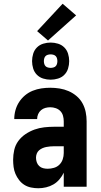

<svg xmlns="http://www.w3.org/2000/svg" viewBox="-20 -996 540 1024"><path d="M184 8Q165 8 145.5 4Q126 0 110 -10Q94 -20 82 -35.5Q70 -51 62.5 -68.5Q55 -86 52.5 -105.5Q50 -125 50 -144Q50 -170 56 -196.5Q62 -223 78 -244.5Q94 -266 116.5 -281Q139 -296 164 -305Q189 -314 216 -317Q243 -320 269 -320H320V-349Q320 -364 316 -378.5Q312 -393 302 -403.5Q292 -414 277.5 -419Q263 -424 248 -424Q235 -424 222 -420.5Q209 -417 199 -408.5Q189 -400 183.5 -387.5Q178 -375 178 -361H56Q56 -385 62.5 -408.5Q69 -432 82 -452Q95 -472 113.5 -487.5Q132 -503 154.5 -512Q177 -521 200.5 -524.5Q224 -528 248 -528Q273 -528 298 -524Q323 -520 346 -510Q369 -500 388.5 -483.5Q408 -467 420 -445Q432 -423 437 -398.5Q442 -374 442 -349V0H320V-75Q311 -56 297 -39.5Q283 -23 265 -12.5Q247 -2 226 3Q205 8 184 8ZM234 -96Q251 -96 268 -101Q285 -106 297 -118Q309 -130 314.5 -146.5Q320 -163 320 -180V-216H269Q258 -216 247.5 -215Q237 -214 226.5 -212Q216 -210 206 -205.5Q196 -201 188 -194Q180 -187 176 -176.5Q172 -166 172 -155Q172 -143 176 -131Q180 -119 189 -110.5Q198 -102 210 -99Q222 -96 234 -96ZM250 -571Q230 -571 210.5 -577Q191 -583 177 -597Q163 -611 157 -630.5Q151 -650 151 -670Q151 -690 157 -709.5Q163 -729 177 -743Q191 -757 210.5 -763Q230 -769 250 -769Q270 -769 289.5 -763Q309 -757 323 -743Q337 -729 343 -709.5Q349 -690 349 -670Q349 -650 343 -630.5Q337 -611 323 -597Q309 -583 289.5 -577Q270 -571 250 -571ZM250 -634Q257 -634 264.5 -636Q272 -638 277 -643Q282 -648 284 -655.5Q286 -663 286 -670Q286 -677 284 -684.5Q282 -692 277 -697Q272 -702 264.5 -704Q257 -706 250 -706Q243 -706 235.5 -704Q228 -702 223 -697Q218 -692 216 -684.5Q214 -677 214 -670Q214 -663 216 -655.5Q218 -648 223 -643Q228 -638 235.5 -636Q243 -634 250 -634ZM236 -780 178 -830 314 -976 386 -914Z"/></svg>

Font: Iosevka SS04 Extrabold
Style: Regular
Weight: 800
Monospace: yes
Designer: Belleve Invis
Foundry: Belleve Invis
Version: Version 19.0.0; ttfautohint (v1.8.4)